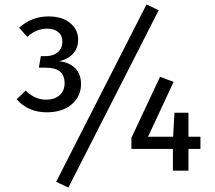

<svg xmlns="http://www.w3.org/2000/svg" viewBox="-20 -769 968 865"><path d="M883 -98H829V0H759V-98H572V-148L701 -423L762 -400L647 -153H760L766 -261H829V-153H883ZM345 -390Q345 -335 303 -299Q261 -263 191 -263Q106 -263 55 -322L96 -361Q136 -320 188 -320Q226 -320 248.5 -340Q271 -360 271 -394Q271 -464 188 -464H155L164 -516H186Q218 -516 239.5 -533Q261 -550 261 -582Q261 -609 242.5 -624.5Q224 -640 192 -640Q144 -640 103 -603L66 -644Q123 -695 198 -695Q260 -695 296 -665.5Q332 -636 332 -591Q332 -552 309 -527Q286 -502 246 -493Q290 -489 317.5 -463Q345 -437 345 -390ZM695 -723 288 76 233 50 640 -749Z"/></svg>

Font: FiraSans
Style: Regular
Weight: 350
Designer: Carrois Corporate & Edenspiekermann AG
Foundry: Carrois Corporate GbR & Edenspiekermann AG
Version: Version 3.106;PS 003.106;hotconv 1.0.70;makeotf.lib2.5.58329